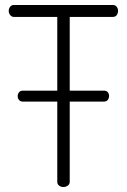

<svg xmlns="http://www.w3.org/2000/svg" viewBox="-20 -751 509 771"><path d="M235 0Q225 0 217.5 -5.5Q210 -11 210 -21V-343H71Q62 -343 56.5 -349.5Q51 -356 51 -365Q51 -374 56.5 -380.5Q62 -387 71 -387H210V-683H36Q27 -683 21 -690.5Q15 -698 15 -707Q15 -716 20.5 -723.5Q26 -731 36 -731H432Q443 -731 448.5 -724Q454 -717 454 -708Q454 -698 449 -690.5Q444 -683 432 -683H260V-387H397Q408 -387 413 -380.5Q418 -374 418 -366Q418 -357 413 -350Q408 -343 397 -343H260V-21Q260 -11 252 -5.5Q244 0 235 0Z"/></svg>

Font: Dosis Light
Style: Regular
Weight: 300
Designer: EdgarTolentino, PabloImpallari, IginoMarini
Foundry: EdgarTolentino, PabloImpallari, IginoMarini
Version: Version 3.001; ttfautohint (v1.8.2)